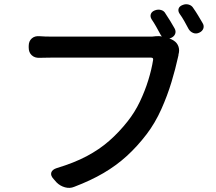

<svg xmlns="http://www.w3.org/2000/svg" viewBox="-20 -872 1040 923"><path d="M858 -848Q872 -854 887 -850Q902 -846 910 -832Q922 -815 933 -796.5Q944 -778 954 -761Q962 -748 957.5 -735Q953 -722 938 -715Q923 -708 909 -713.5Q895 -719 887 -732Q877 -751 866 -770.5Q855 -790 844 -805Q835 -818 838.5 -830Q842 -842 858 -848ZM815 -677Q832 -666 838 -648Q844 -630 838 -610Q838 -607 838 -607Q838 -607 835 -594Q824 -543 804.5 -478Q785 -413 755.5 -347Q726 -281 685 -227Q640 -168 589.5 -122Q539 -76 477.5 -40Q416 -4 337 26Q316 35 292.5 28.5Q269 22 252 5L238 -11Q222 -28 226.5 -42.5Q231 -57 253 -64Q336 -89 396.5 -121Q457 -153 504.5 -194.5Q552 -236 593 -288Q628 -332 652.5 -383.5Q677 -435 693 -487Q709 -539 716 -584Q718 -595 706 -595Q686 -595 647.5 -595Q609 -595 560.5 -595Q512 -595 460.5 -595Q409 -595 361.5 -595Q314 -595 278.5 -595Q243 -595 226 -595Q207 -595 192.5 -594.5Q178 -594 170 -594Q147 -593 132.5 -606.5Q118 -620 118 -643V-651Q118 -674 132.5 -687Q147 -700 170 -698Q181 -697 197 -696.5Q213 -696 227 -696Q243 -696 281 -696Q319 -696 369.5 -696Q420 -696 474.5 -696Q529 -696 578 -696Q627 -696 663 -696Q699 -696 711 -696L730 -698Q744 -699 759 -697Q754 -700 751 -707Q742 -724 731 -743.5Q720 -763 709 -779Q701 -792 705 -804Q709 -816 724 -822Q739 -828 754 -824Q769 -820 776 -806Q787 -790 798.5 -771Q810 -752 819 -736Q827 -722 822 -709Q817 -696 801 -689L794 -687Q806 -683 815 -677Z"/></svg>

Font: Chiron GoRound TC M
Style: Regular
Weight: 500
Designer: Ryoko NISHIZUKA 西塚涼子 (kana, bopomofo & ideographs); Paul D. Hunt (Latin, Greek & Cyrillic); Sandoll Communications 산돌커뮤니
Foundry: Adobe
Version: Version 1.000;hotconv 1.1.1;makeotfexe 2.6.0